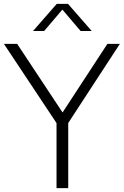

<svg xmlns="http://www.w3.org/2000/svg" viewBox="-33 -965 635 985"><path d="M257 0V-358.5L271 -312.5L-13 -740H55L299.5 -370.5H276.5L518 -740H582L303 -312.5L317 -358V0ZM136.5 -806 258 -945H316L437.5 -806H380.5L279.5 -924.5H294.5L193.5 -806Z"/></svg>

Font: Encode Sans SC Light
Style: Regular
Weight: 300
Version: Version 3.002